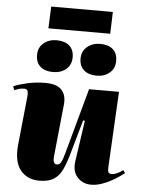

<svg xmlns="http://www.w3.org/2000/svg" viewBox="-63 -1019 808 1086"><g transform="rotate(5 340.5 -476.5)"><path d="M8 -502Q38 -515 86 -526Q134 -537 189 -537Q253 -537 280.5 -507.5Q308 -478 303 -425L273 -131Q270 -103 275.5 -93Q281 -83 293 -83Q307 -83 316 -98.5Q325 -114 336 -155L437 -523H607L584 -89Q583 -73 587.5 -64.5Q592 -56 607 -56Q618 -56 635 -63Q652 -70 670 -84L681 -68Q673 -61 653.5 -47.5Q634 -34 607.5 -19.5Q581 -5 552 4.5Q523 14 495 14Q448 14 417.5 -19Q387 -52 395 -110L429 -343L419 -344L363 -147Q348 -94 330.5 -57.5Q313 -21 283 -2Q253 17 202 17Q132 17 93.5 -31.5Q55 -80 65 -177L93 -451Q95 -471 91.5 -482.5Q88 -494 71 -494Q55 -494 42 -490Q29 -486 16 -481ZM374 -691Q374 -734 404.5 -759Q435 -784 478 -784Q525 -784 550.5 -761Q576 -738 576 -696Q576 -653 546.5 -628Q517 -603 473 -603Q427 -603 400.5 -626Q374 -649 374 -691ZM127 -690Q127 -733 157 -758Q187 -783 230 -783Q277 -783 303 -760Q329 -737 329 -695Q329 -652 299.5 -627Q270 -602 225 -602Q179 -602 153 -625Q127 -648 127 -690ZM183 -970H533L529 -846H178Z"/></g></svg>

Font: Literata 72pt Black
Style: Italic
Weight: 900
Italic angle: -2°
Designer: Latin by Veronika Burian and Jose Scaglione. Greek by Irene Vlachou. Cyrillic by Vera Evstafieva
Foundry: TypeTogether
Version: Version 3.002